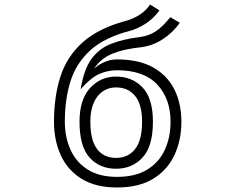

<svg xmlns="http://www.w3.org/2000/svg" viewBox="-20 -818 1040 850"><path d="M776 -717Q745 -673 700 -644Q655 -615 605 -609Q543 -602 503 -589.5Q463 -577 438 -558.5Q413 -540 396 -513Q413 -530 440.5 -542.5Q468 -555 498 -555Q594 -555 657 -520Q720 -485 751.5 -423Q783 -361 783 -279Q783 -197 752 -131Q721 -65 658 -26.5Q595 12 498 12Q403 12 341 -26.5Q279 -65 249 -131Q219 -197 219 -279Q219 -390 247.5 -479Q276 -568 346.5 -631Q417 -694 542 -727Q571 -735 600 -754Q629 -773 644 -798L686 -772Q659 -735 623.5 -712.5Q588 -690 554 -681Q442 -652 379.5 -595Q317 -538 292 -458Q267 -378 267 -279Q267 -211 292 -155.5Q317 -100 368 -67.5Q419 -35 498 -35Q579 -35 631.5 -67Q684 -99 709.5 -154.5Q735 -210 735 -279Q735 -381 676 -444Q617 -507 498 -507Q458 -507 420.5 -491Q383 -475 337 -423Q351 -510 384.5 -556.5Q418 -603 472 -624Q526 -645 599 -654Q638 -659 669 -679Q700 -699 734 -742ZM494 -71Q421 -71 376.5 -120.5Q332 -170 332 -279Q332 -377 378.5 -428Q425 -479 494 -479Q565 -479 611 -431Q657 -383 657 -279Q657 -170 611 -120.5Q565 -71 494 -71ZM494 -119Q547 -119 578 -158Q609 -197 609 -279Q609 -356 578 -393.5Q547 -431 494 -431Q443 -431 411.5 -391Q380 -351 380 -279Q380 -198 409.5 -158.5Q439 -119 494 -119Z"/></svg>

Font: Train One
Style: Regular
Weight: 400
Designer: Fontworks Inc.
Foundry: Fontworks Inc.
Version: Version 1.100